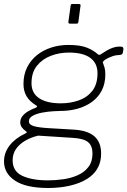

<svg xmlns="http://www.w3.org/2000/svg" viewBox="-28 -762 635 957"><path d="M212 175Q102 175 47 138.5Q-8 102 -8 43Q-8 -1 20 -37Q48 -73 97 -96Q103 -99 105 -101.5Q107 -104 102 -107Q87 -118 80 -128.5Q73 -139 73 -152Q73 -170 84.5 -184Q96 -198 113.5 -208Q131 -218 148 -224Q154 -226 156 -230Q158 -234 153 -236Q120 -256 104.5 -282Q89 -308 89 -343Q89 -390 107 -426Q125 -462 156 -487Q187 -512 227.5 -525Q268 -538 313 -538Q373 -538 406.5 -524Q440 -510 459 -492Q463 -488 467.5 -488.5Q472 -489 477 -493Q489 -501 503 -509.5Q517 -518 534 -524Q551 -530 568 -530Q580 -530 584 -526.5Q588 -523 587 -516L585 -503Q584 -496 581 -492.5Q578 -489 568 -488Q548 -487 536 -483Q524 -479 511 -473Q482 -458 485 -449Q489 -439 493 -425.5Q497 -412 497 -392Q497 -345 479 -310.5Q461 -276 429.5 -253.5Q398 -231 358 -220Q318 -209 273 -209Q263 -209 237.5 -207.5Q212 -206 184 -201Q156 -196 136 -185.5Q116 -175 116 -157Q116 -141 140 -133.5Q164 -126 219 -123L338 -116Q409 -112 442.5 -82.5Q476 -53 476 3Q476 41 462 69.5Q448 98 422.5 118Q397 138 363.5 150.5Q330 163 291.5 169Q253 175 212 175ZM211 137Q248 137 287 131.5Q326 126 359 111.5Q392 97 412.5 70.5Q433 44 433 3Q433 -35 411 -53.5Q389 -72 333 -75L162 -86Q125 -77 96.5 -60Q68 -43 51.5 -19Q35 5 35 37Q35 92 83.5 114.5Q132 137 211 137ZM275 -247Q323 -247 364.5 -261.5Q406 -276 432 -309Q458 -342 458 -397Q458 -447 422 -473.5Q386 -500 315 -500Q267 -500 224.5 -483.5Q182 -467 155.5 -433.5Q129 -400 129 -347Q129 -298 167 -272.5Q205 -247 275 -247ZM373 -731 363 -655Q362 -648 360 -646Q358 -644 350 -644H323Q316 -644 314 -646.5Q312 -649 313 -655L324 -733Q325 -739 326.5 -740.5Q328 -742 333 -742H365Q370 -742 372.5 -739.5Q375 -737 373 -731Z"/></svg>

Font: Libre Franklin Thin Thin
Style: Italic
Weight: 250
Italic angle: -8°
Version: Version 3.000